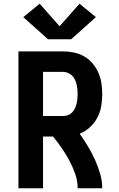

<svg xmlns="http://www.w3.org/2000/svg" viewBox="-20 -1011 640 1031"><path d="M79 0V-735H319Q348 -735 377 -729Q406 -723 431.5 -708.5Q457 -694 476.5 -671Q496 -648 508 -621Q520 -594 524.5 -565Q529 -536 529 -506Q529 -474 523.5 -441Q518 -408 502.5 -379Q487 -350 462.5 -327.5Q438 -305 408 -293Q431 -260 452 -225.5Q473 -191 489.5 -154.5Q506 -118 517.5 -79Q529 -40 529 0H397Q397 -39 384 -76.5Q371 -114 352.5 -148.5Q334 -183 312 -215Q290 -247 265 -278H211V0ZM319 -388Q332 -388 344.5 -392.5Q357 -397 366.5 -406.5Q376 -416 382 -428.5Q388 -441 391 -453.5Q394 -466 395.5 -479.5Q397 -493 397 -506Q397 -520 395.5 -533Q394 -546 391 -559Q388 -572 382 -584Q376 -596 366.5 -605.5Q357 -615 344.5 -620Q332 -625 319 -625H211V-388ZM238 -800 105 -919 193 -991 300 -870 407 -991 495 -919 362 -800Z"/></svg>

Font: Iosevka Curly XBdEx
Style: Regular
Weight: 800
Width: 7
Monospace: yes
Designer: Belleve Invis
Foundry: Belleve Invis
Version: Version 11.1.0; ttfautohint (v1.8.3)